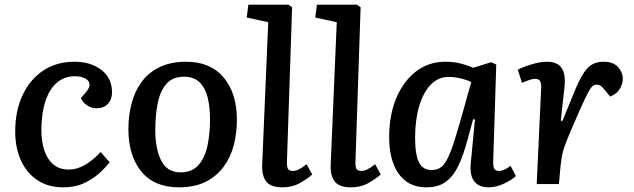

<svg xmlns="http://www.w3.org/2000/svg" viewBox="-20 -787 2713 821"><path d="M299 -523Q368 -523 413.5 -488Q459 -453 459 -392Q459 -362 441.5 -343Q424 -324 393 -324Q372 -324 353 -336Q334 -348 326 -368L348 -393Q366 -415 362.5 -430Q359 -445 341.5 -453Q324 -461 300 -461Q233 -461 195 -400Q157 -339 157 -228Q157 -182 169.5 -144Q182 -106 208 -84Q234 -62 274 -62Q309 -62 343 -81.5Q377 -101 410 -137L449 -93Q437 -77 410.5 -51.5Q384 -26 344 -6Q304 14 250 14Q186 14 140 -16.5Q94 -47 69.5 -101Q45 -155 45 -225Q45 -311 75.5 -378Q106 -445 163 -484Q220 -523 299 -523Z M745 14Q639 14 584 -54Q529 -122 529 -235Q529 -292 542.5 -344Q556 -396 585 -436Q614 -476 661.5 -499.5Q709 -523 776 -523Q880 -523 936.5 -455.5Q993 -388 993 -275Q993 -218 979.5 -166Q966 -114 936 -73.5Q906 -33 859 -9.5Q812 14 745 14ZM752 -50Q802 -50 829.5 -82Q857 -114 867.5 -165.5Q878 -217 878 -276Q878 -329 868 -370Q858 -411 833.5 -435Q809 -459 767 -459Q718 -459 691.5 -428.5Q665 -398 654.5 -346.5Q644 -295 644 -231Q644 -150 669.5 -100Q695 -50 752 -50Z M1127 -692 1035 -712 1042 -767H1213L1229 -756L1207 -98Q1206 -77 1210.5 -66.5Q1215 -56 1233 -56Q1256 -56 1291 -85L1315 -41Q1299 -26 1265.5 -6Q1232 14 1187 14Q1137 14 1118 -11.5Q1099 -37 1101 -82Z M1420 -692 1328 -712 1335 -767H1506L1522 -756L1500 -98Q1499 -77 1503.5 -66.5Q1508 -56 1526 -56Q1549 -56 1584 -85L1608 -41Q1592 -26 1558.5 -6Q1525 14 1480 14Q1430 14 1411 -11.5Q1392 -37 1394 -82Z M2089 -99Q2088 -75 2093.5 -65.5Q2099 -56 2114 -56Q2135 -56 2163 -78L2186 -34Q2169 -18 2135.5 -2Q2102 14 2069 14Q2028 14 2008 -11.5Q1988 -37 1993 -90L2011 -276L2003 -277L1980 -192Q1963 -128 1941.5 -81.5Q1920 -35 1887.5 -10.5Q1855 14 1804 14Q1749 14 1714 -13.5Q1679 -41 1661.5 -89Q1644 -137 1644 -199Q1644 -295 1674.5 -367.5Q1705 -440 1759 -481.5Q1813 -523 1884 -523Q1922 -523 1953.5 -514.5Q1985 -506 2003 -497L2080 -521L2102 -511ZM1825 -60Q1846 -60 1861.5 -69Q1877 -78 1891 -104Q1905 -130 1921 -179Q1937 -228 1959 -307L1995 -436Q1978 -445 1950.5 -451.5Q1923 -458 1898 -458Q1853 -458 1821 -424Q1789 -390 1772 -331.5Q1755 -273 1755 -199Q1755 -124 1772 -92Q1789 -60 1825 -60Z M2294 -411Q2295 -430 2289.5 -440Q2284 -450 2268 -450Q2259 -450 2245 -445.5Q2231 -441 2212 -433L2194 -489Q2217 -501 2253.5 -512Q2290 -523 2320 -523Q2405 -523 2394 -418L2378 -271L2385 -270L2437 -397Q2465 -466 2491 -494.5Q2517 -523 2561 -523Q2602 -523 2622.5 -500.5Q2643 -478 2643 -450Q2643 -428 2630 -406.5Q2617 -385 2589 -374L2567 -401Q2555 -416 2548 -420.5Q2541 -425 2531 -425Q2521 -425 2513 -418Q2505 -411 2494 -390Q2483 -369 2463 -325Q2434 -260 2417.5 -220.5Q2401 -181 2393 -157.5Q2385 -134 2382.5 -117Q2380 -100 2377 -79L2370 0H2275Z"/></svg>

Font: Literata 12pt Medium
Style: Italic
Weight: 500
Italic angle: -2°
Designer: Latin by Veronika Burian and Jose Scaglione. Greek by Irene Vlachou. Cyrillic by Vera Evstafieva
Foundry: TypeTogether
Version: Version 3.002